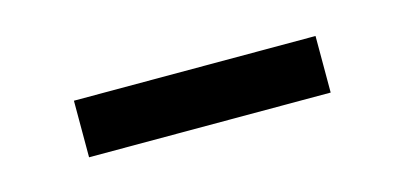

<svg xmlns="http://www.w3.org/2000/svg" viewBox="-26 -372 459 218"><g transform="rotate(-15 203.5 -263.0)"><path d="M61.5 -229V-295.5H345.5V-229Z"/></g></svg>

Font: Anek Gurmukhi Medium
Style: Regular
Weight: 400
Version: Version 1.003